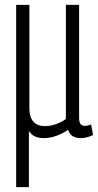

<svg xmlns="http://www.w3.org/2000/svg" viewBox="-20 -554 400 784"><path d="M46 210V-534H100V-112Q100 -39 165 -39Q185 -39 208 -47Q231 -55 249 -68V-534H303V-74Q303 -55 309 -47.5Q315 -40 326 -40Q339 -40 352 -46L360 -3Q335 10 309 10Q269 10 258 -24Q236 -9 210.5 0.5Q185 10 158 10Q139 10 123.5 3.5Q108 -3 98 -19V210Z"/></svg>

Font: Georama Condensed Light
Style: Regular
Weight: 300
Width: 3
Designer: Jean-Baptiste Levee
Foundry: Production Type
Version: Version 1.000